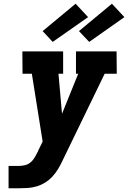

<svg xmlns="http://www.w3.org/2000/svg" viewBox="-20 -1011 688 1031"><path d="M26 0V-120H81Q97 -120 114 -124Q131 -128 145 -140Q159 -152 167.5 -168Q176 -184 185 -200V-202L209 -251L151 -615H101L100 -735H319V-615H294L313 -400L400 -615H388V-735H606L607 -615H542L316 -149Q306 -127 292.5 -104.5Q279 -82 261.5 -63Q244 -44 222 -30.5Q200 -17 176 -10Q152 -3 128 -1.5Q104 0 80 0ZM459 -786 404 -844 581 -991 648 -919ZM263 -786 209 -844 386 -991 453 -919Z"/></svg>

Font: Iosevka Etoile Heavy
Style: Italic
Weight: 900
Italic angle: -9°
Designer: Belleve Invis
Foundry: Belleve Invis
Version: Version 22.1.2; ttfautohint (v1.8.4)